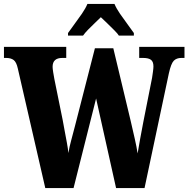

<svg xmlns="http://www.w3.org/2000/svg" viewBox="-25 -951 953 971"><path d="M65 -605Q58 -637 44 -647.5Q30 -658 6 -658H-5V-714H310V-658H290Q241 -658 241 -613Q241 -605 244 -585.5Q247 -566 250 -551L292 -344Q296 -321 302 -289.5Q308 -258 313.5 -228Q319 -198 321 -177Q326 -209 335 -241Q344 -273 354 -313L455 -707H548L636 -339Q647 -291 656.5 -249.5Q666 -208 671 -175Q676 -208 684 -250Q692 -292 700 -335L744 -557Q746 -570 748.5 -588Q751 -606 751 -615Q751 -639 738.5 -648.5Q726 -658 699 -658H679V-714H908V-658H892Q868 -658 854 -644Q840 -630 829 -580L706 0H562L461 -453L347 0H204ZM319 -784Q332 -803 351.5 -829Q371 -855 389.5 -882Q408 -909 417 -931H554Q563 -909 581.5 -882Q600 -855 619.5 -829Q639 -803 652 -784V-771H576Q571 -780 553.5 -797.5Q536 -815 517 -833.5Q498 -852 485 -864Q472 -851 454 -834Q436 -817 420 -800.5Q404 -784 395 -771H319Z"/></svg>

Font: Noto Serif Thai ExtraCondensed Black
Style: Regular
Weight: 900
Width: 2
Designer: Monotype Design Team
Foundry: Monotype Imaging Inc.
Version: Version 2.002; ttfautohint (v1.8.4.7-5d5b)